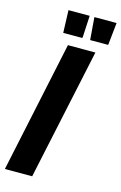

<svg xmlns="http://www.w3.org/2000/svg" viewBox="-140 -916 614 972"><g transform="rotate(15 167.5 -430.0)"><path d="M-10 0 136 -688H280L133 0ZM196 -742H97L93 -856V-860H204L198 -746ZM332 -742H238L229 -856V-860H345L333 -746Z"/></g></svg>

Font: Saira Condensed ExtraBold
Style: Italic
Weight: 800
Width: 3
Italic angle: -12°
Designer: Hector Gatti with collaboration of the Omnibus-Type team
Foundry: Omnibus-Type
Version: Version 1.101